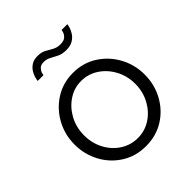

<svg xmlns="http://www.w3.org/2000/svg" viewBox="-203 -860 1001 1001"><g transform="rotate(-45 297.5 -360.0)"><path d="M297 10Q222 10 163.5 -27Q105 -64 72 -125.5Q39 -187 39 -259Q39 -332 72.5 -393.5Q106 -455 164.5 -492.5Q223 -530 297 -530Q372 -530 430.5 -492.5Q489 -455 522.5 -393.5Q556 -332 556 -259Q556 -187 523 -125.5Q490 -64 431.5 -27Q373 10 297 10ZM108 -258Q108 -200 133.5 -152.5Q159 -105 202 -77.5Q245 -50 297 -50Q349 -50 392 -78Q435 -106 461 -154Q487 -202 487 -260Q487 -318 461 -366Q435 -414 392 -442Q349 -470 297 -470Q246 -470 203 -441.5Q160 -413 134 -365Q108 -317 108 -258ZM358 -638Q328 -638 307.5 -648Q287 -658 269 -668Q251 -678 230 -678Q208 -678 197.5 -667Q187 -656 183.5 -644.5Q180 -633 180 -630H138Q138 -636 141.5 -650.5Q145 -665 155 -682Q165 -699 183 -711Q201 -723 229 -723Q257 -723 276 -712.5Q295 -702 313.5 -691.5Q332 -681 357 -681Q383 -681 395 -692.5Q407 -704 410.5 -716Q414 -728 414 -730H456Q456 -725 452 -710.5Q448 -696 437.5 -679Q427 -662 407.5 -650Q388 -638 358 -638Z"/></g></svg>

Font: Raleway
Style: Regular
Weight: 400
Designer: Matt McInerney, Pablo Impallari, Rodrigo Fuenzalida
Foundry: Matt McInerney, Pablo Impallari, Rodrigo Fuenzalida
Version: Version 4.101;RELEASE